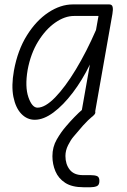

<svg xmlns="http://www.w3.org/2000/svg" viewBox="-20 -520 563 848"><path d="M133.5 9Q99.5 9 74.2 -17.2Q49 -43.5 39.2 -92.2Q29.5 -141 41.5 -208Q58 -298.5 99 -364Q140 -429.5 193.8 -465Q247.5 -500.5 302 -500.5H462.5Q475 -500.5 477.5 -489.2Q480 -478 476.5 -458.5L400.5 -28Q399.5 -23 393.8 -11.5Q388 0 364 0Q345 0 341.8 -9Q338.5 -18 340 -25.5L377 -235Q343.5 -166 301.5 -110.8Q259.5 -55.5 216 -23.2Q172.5 9 133.5 9ZM145.5 -44.5Q179.5 -44.5 223.8 -90Q268 -135.5 315 -213.2Q362 -291 404 -387.5L415 -449.5H307Q266 -449.5 223.8 -420Q181.5 -390.5 148.5 -337Q115.5 -283.5 102 -211Q89.5 -136.5 105.5 -90.5Q121.5 -44.5 145.5 -44.5ZM349 307Q298 307 268 287.5Q238 268 224.8 236.5Q211.5 205 211.5 170Q211.5 129 230.8 95.8Q250 62.5 272 37.5Q288 18.5 308 -2.2Q328 -23 347 -39Q358.5 -47.5 362.8 -48.5Q367 -49.5 373.5 -49.5Q383.5 -49.5 391.2 -42.8Q399 -36 400.8 -27.2Q402.5 -18.5 394.5 -11.5Q367 11.5 347 34.2Q327 57 303.5 85Q292.5 98 280.8 121.2Q269 144.5 269 169Q269 205 287.8 229.2Q306.5 253.5 346 253.5H380Q397.5 253.5 408.2 257.5Q419 261.5 419 279Q419 297.5 407.5 302.2Q396 307 380 307Z"/></svg>

Font: Edu AU VIC WA NT Hand
Style: Regular
Weight: 400
Designer: Tina and Corey Anderson, Eben Sorkin, Mirko Velimirovic
Foundry: Google for Education
Version: Version 1.001